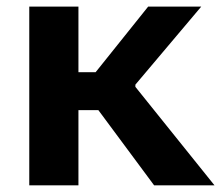

<svg xmlns="http://www.w3.org/2000/svg" viewBox="-20 -554 661 574"><path d="M67.5 0V-534.2H214.5V0ZM322 -338.2 245.1 -312.2 422.9 -534.2H581.6L384.7 -300.9V-294.4L621.2 0H440.7L255.8 -249.4L320.5 -224.8H192.5V-338.2Z"/></svg>

Font: Monaspace Neon Var ExtraLight
Style: Regular
Weight: 200
Designer: Riley Cran and the Lettermatic Team
Version: Version 1.200 (Monaspace Neon Var)